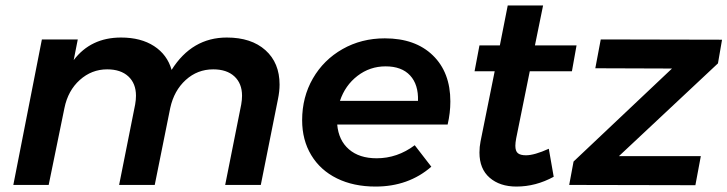

<svg xmlns="http://www.w3.org/2000/svg" viewBox="-20 -680 2675 706"><path d="M1008 -369Q1008 -344 1002 -315L939 0H808L867 -296Q870 -313 870 -328Q870 -373 842 -399Q814 -425 764 -425Q706 -425 663 -386Q620 -347 606 -283L549 0H418L477 -296Q480 -313 480 -328Q480 -373 452 -399Q424 -425 374 -425Q317 -425 273.5 -386Q230 -347 217 -283L159 0H29L134 -535H266L251 -459Q314 -542 425 -542Q498 -542 546.5 -510.5Q595 -479 611 -423Q686 -542 814 -542Q904 -542 956 -495.5Q1008 -449 1008 -369Z M1636 -307Q1636 -265 1626 -222H1220Q1225 -164 1263 -131Q1301 -98 1365 -98Q1441 -98 1505 -146L1566 -67Q1482 6 1361 6Q1280 6 1219 -24Q1158 -54 1124.5 -109.5Q1091 -165 1091 -238Q1091 -323 1130.5 -391.5Q1170 -460 1239.5 -499.5Q1309 -539 1395 -539Q1507 -539 1571.5 -476.5Q1636 -414 1636 -307ZM1398 -436Q1340 -436 1294.5 -401Q1249 -366 1230 -309H1517Q1519 -369 1488 -402.5Q1457 -436 1398 -436Z M1878 -171Q1875 -155 1875 -144Q1875 -124 1884.5 -116.5Q1894 -109 1914 -109Q1945 -109 1998 -133L2016 -30Q1950 6 1879 6Q1818 6 1780.5 -26.5Q1743 -59 1743 -119Q1743 -140 1747 -160L1799 -418H1725L1743 -513H1818L1847 -660H1977L1947 -513H2100L2083 -418H1928Z M2635 -534 2620 -447 2256 -106H2557L2537 1L2073 0L2089 -86L2451 -428L2169 -429L2189 -535Z"/></svg>

Font: Gontserrat Medium
Style: Italic
Weight: 500
Italic angle: -11.3°
Designer: Julieta Ulanovsky
Foundry: Julieta Ulanovsky
Version: Version 6.001